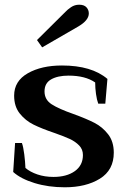

<svg xmlns="http://www.w3.org/2000/svg" viewBox="-20 -785 537 815"><path d="M137 -615 257 -734Q266 -744 281.5 -754.5Q297 -765 316 -765Q337 -765 347 -754Q357 -743 357 -728Q357 -699 313 -673L159 -584ZM36 -55 44 -178H73Q79 -162 83 -130Q87 -98 88 -72Q108 -55 139 -44.5Q170 -34 207 -34Q263 -34 297.5 -58.5Q332 -83 332 -127Q332 -151 316 -167.5Q300 -184 276.5 -195Q253 -206 210 -221Q157 -239 122.5 -256Q88 -273 64 -303Q40 -333 40 -379Q40 -441 98 -474Q156 -507 243 -507Q369 -507 436 -450L427 -345H397Q391 -361 387.5 -386Q384 -411 384 -435Q342 -464 271 -464Q225 -464 197 -448Q169 -432 169 -397Q169 -362 199 -342.5Q229 -323 292 -301Q347 -281 381 -263.5Q415 -246 439 -215Q463 -184 463 -137Q463 -63 404 -26.5Q345 10 255 10Q185 10 126.5 -8Q68 -26 36 -55Z"/></svg>

Font: Trirong SemiBold
Style: Regular
Weight: 600
Designer: Katatrad Team
Foundry: CadsonDemak
Version: Version 1.000